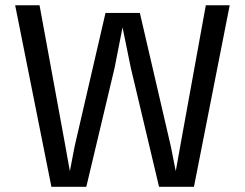

<svg xmlns="http://www.w3.org/2000/svg" viewBox="-20 -722 947 742"><path d="M594.7 0 485.4 -460.4 453.6 -616.2 422.9 -460 313.5 0H178.7L38.6 -701.7H132.8L232.4 -158.7L250 -60.5L268.6 -157.2L387.7 -671.9H520.5L640.1 -156.7L659.2 -60.5L676.8 -158.7L775.4 -701.7H867.7L729.5 0Z"/></svg>

Font: Mako
Style: Regular
Weight: 400
Designer: vernon adams
Foundry: vernon adams
Version: Version 1.000